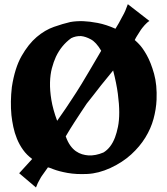

<svg xmlns="http://www.w3.org/2000/svg" viewBox="-20 -791 779 894"><path d="M607.4 -604.5Q608.4 -604.5 626 -586.9Q643.6 -569.3 663.1 -534.7Q682.6 -500 697.3 -447.8Q711.9 -395.5 709 -326.2Q707 -282.2 694.8 -237.3Q682.6 -192.4 656.7 -150.4Q630.9 -108.4 590.8 -71.8Q550.8 -35.2 494.1 -8.8Q438.5 16.6 386.7 19Q335 21.5 294.4 14.2Q253.9 6.8 229 -2.9Q204.1 -12.7 203.1 -11.7Q201.2 -8.8 196.3 -2Q191.4 4.9 176.8 25.4Q170.9 33.2 166 43Q161.1 50.8 156.2 61Q151.4 71.3 147.5 82L69.3 15.6L129.9 -50.8Q104.5 -69.3 87.4 -93.3Q70.3 -117.2 59.1 -144.5Q47.9 -171.9 42 -200.2Q36.1 -228.5 33.2 -254.9Q27.3 -317.4 35.2 -385.7Q48.8 -474.6 80.6 -530.3Q112.3 -585.9 150.9 -618.7Q189.5 -651.4 231.4 -666Q273.4 -680.7 307.6 -688.5Q335 -693.4 368.2 -692.4Q396.5 -691.4 435.1 -684.1Q473.6 -676.8 517.6 -657.2Q526.4 -670.9 533.7 -684.1Q541 -697.3 545.9 -707Q551.8 -717.8 557.6 -728.5Q559.6 -734.4 563.5 -741.2Q565.4 -747.1 568.8 -754.9Q572.3 -762.7 575.2 -771.5L675.8 -693.4Q668.9 -689.5 663.6 -684.1Q658.2 -678.7 653.3 -673.8Q648.4 -668 642.6 -661.1Q635.7 -652.3 629.9 -642.6Q625 -634.8 618.7 -625Q612.3 -615.2 607.4 -604.5ZM383.8 -308.6Q373 -293 358.4 -270.5Q345.7 -251 327.1 -222.7Q308.6 -194.3 286.1 -156.2Q294.9 -130.9 307.1 -113.8Q319.3 -96.7 333.5 -86.9Q347.7 -77.1 362.3 -72.8Q377 -68.4 391.6 -67.4Q424.8 -65.4 461.9 -81.1Q497.1 -102.5 515.6 -151.4Q523.4 -171.9 529.3 -200.7Q535.2 -229.5 535.2 -267.6Q535.2 -305.7 528.8 -354Q522.5 -402.3 506.8 -462.9Q473.6 -422.9 450.7 -394Q427.7 -365.2 413.1 -345.7Q395.5 -323.2 383.8 -308.6ZM246.1 -228.5Q270.5 -262.7 287.1 -287.6Q303.7 -312.5 314.5 -329.1Q326.2 -347.7 335 -360.4Q343.8 -374 359.4 -399.4Q373 -421.9 395 -459Q417 -496.1 451.2 -554.7Q427.7 -594.7 402.8 -607.9Q377.9 -621.1 357.4 -623Q333 -624 311.5 -613.3Q265.6 -580.1 240.2 -526.4Q229.5 -502.9 221.7 -473.6Q213.9 -444.3 212.9 -407.2Q211.9 -370.1 219.2 -325.7Q226.6 -281.2 246.1 -228.5Z"/></svg>

Font: Lakki Reddy
Style: Regular
Weight: 400
Designer: Appaji Ambarisha Darbha
Version: Version 1.0.4; ttfautohint (v1.2.42-39fb)